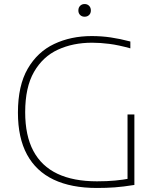

<svg xmlns="http://www.w3.org/2000/svg" viewBox="-20 -928 788 953"><path d="M461 5Q333.5 5 246.2 -36.5Q159 -78 114 -161Q69 -244 69 -369Q69 -503 117.5 -586.8Q166 -670.5 249 -709.8Q332 -749 435 -749Q484.5 -749 530 -742.2Q575.5 -735.5 627 -722V-688Q568 -704.5 522.8 -710.2Q477.5 -716 437 -716Q342.5 -716 267.5 -681.5Q192.5 -647 148.8 -571Q105 -495 105 -371Q105 -255 145.5 -179Q186 -103 265.2 -65.5Q344.5 -28 461 -28Q512 -28 551.2 -31.8Q590.5 -35.5 624 -42L613 -25V-360H647V-10Q591 -1 549.2 2Q507.5 5 461 5ZM400 -845Q386.5 -845 377.8 -853.5Q369 -862 369 -876Q369 -890.5 377.8 -899.2Q386.5 -908 400 -908Q413.5 -908 422.2 -899.2Q431 -890.5 431 -876Q431 -862 422.2 -853.5Q413.5 -845 400 -845Z"/></svg>

Font: Encode Sans SC Expanded Thin
Style: Regular
Weight: 250
Width: 7
Designer: Multiple Designers
Foundry: Impallari Type
Version: Version 3.002